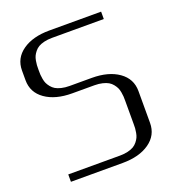

<svg xmlns="http://www.w3.org/2000/svg" viewBox="-142 -904 929 1016"><g transform="rotate(-20 323.0 -396.0)"><path d="M541.5 -791.5V-750H250Q225.1 -750 205.1 -745.1Q185.1 -740.2 172.4 -732.7Q159.7 -725.1 150.4 -713.4Q141.1 -701.7 136.2 -691.2Q131.3 -680.7 128.7 -666Q126 -651.4 125.5 -641.6Q125 -631.8 125 -618.7V-610.4Q125 -597.2 125.5 -587.4Q126 -577.6 128.7 -563Q131.3 -548.3 136.2 -537.8Q141.1 -527.3 150.4 -515.6Q159.7 -503.9 172.4 -496.3Q185.1 -488.8 205.1 -483.9Q225.1 -479 250 -479H375Q468.8 -479 526.1 -438.7Q583.5 -398.4 583.5 -329.1V-149.9Q583.5 -80.6 526.1 -40.3Q468.8 0 375 0H83.5V-41.5H375Q399.9 -41.5 419.9 -46.4Q439.9 -51.3 452.6 -58.8Q465.3 -66.4 474.6 -78.1Q483.9 -89.8 488.8 -100.3Q493.7 -110.8 496.3 -125.5Q499 -140.1 499.5 -149.9Q500 -159.7 500 -172.9V-306.2Q500 -319.3 499.5 -329.1Q499 -338.9 496.3 -353.5Q493.7 -368.2 488.8 -378.7Q483.9 -389.2 474.6 -400.9Q465.3 -412.6 452.6 -420.2Q439.9 -427.7 419.9 -432.6Q399.9 -437.5 375 -437.5H250Q156.2 -437.5 98.9 -477.8Q41.5 -518.1 41.5 -587.4V-641.6Q41.5 -710.9 98.9 -751.2Q156.2 -791.5 250 -791.5Z"/></g></svg>

Font: Gputeks
Style: Regular
Weight: 500
Version: Version 0.9